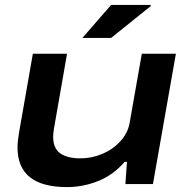

<svg xmlns="http://www.w3.org/2000/svg" viewBox="-20 -744 756 776"><path d="M313 -590.8 429.2 -724.1H588.9V-719.2L429.2 -590.8ZM251 12.2Q50.8 12.2 50.8 -147.9Q50.8 -173.3 57.1 -209L112.8 -526.9H251L198.2 -225.1Q194.8 -203.6 194.8 -191.9Q194.8 -145 223.1 -124.5Q251.5 -104 305.2 -104Q350.1 -104 392.6 -121.6Q435.1 -139.2 465.8 -172.4Q496.6 -205.6 503.9 -247.1L553.2 -526.9H690.9L598.1 0H486.8L493.2 -89.8H483.9Q436.5 -35.6 375.5 -11.7Q314.5 12.2 251 12.2Z"/></svg>

Font: Archivo Expanded SemiBold
Style: Italic
Weight: 600
Width: 7
Italic angle: -10°
Designer: Hector Gatti
Foundry: Omnibus-Type
Version: Version 2.001